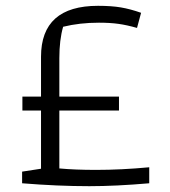

<svg xmlns="http://www.w3.org/2000/svg" viewBox="-20 -634 585 660"><path d="M56 -4V-44L121 -54V-254H57V-302H121V-439Q121 -614 317 -614Q363 -614 395.5 -608.5Q428 -603 465 -590L451 -538Q416 -548 387 -552Q358 -556 320 -556Q254 -556 197 -542Q184 -497 184 -434V-302H389V-254H184V-55Q238 -50 310 -50Q397 -50 493 -59V-4Q378 6 287 6Q179 6 56 -4Z"/></svg>

Font: Athiti
Style: Regular
Weight: 400
Designer: CadsonDemak Team
Foundry: CadsonDemak
Version: Version 1.032